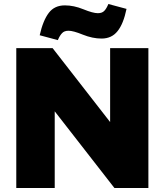

<svg xmlns="http://www.w3.org/2000/svg" viewBox="-20 -941 825 961"><path d="M269.5 -740.2Q279.3 -763.7 291 -775.4Q301.8 -787.1 323.2 -787.1Q346.7 -787.1 394.5 -767.6Q443.4 -748 488.3 -748Q539.1 -748 568.4 -785.2Q597.7 -821.3 613.3 -896.5Q583 -904.3 522.5 -920.9Q512.7 -897.5 502 -886.7Q491.2 -875 469.7 -875Q445.3 -875 397.5 -894.5Q349.6 -914.1 304.7 -914.1Q252.9 -914.1 224.6 -877Q195.3 -838.9 178.7 -764.6Q209 -756.8 269.5 -740.2ZM61.5 0Q110.4 0 253.9 0Q253.9 -95.7 253.9 -383.8Q329.1 -288.1 552.7 0Q595.7 0 722.7 0Q722.7 -174.8 722.7 -700.2Q674.8 -700.2 531.2 -700.2Q531.2 -607.4 531.2 -330.1Q459 -422.9 243.2 -700.2Q197.3 -700.2 61.5 -700.2Q61.5 -656.2 61.5 -525.4Q61.5 -393.6 61.5 0Z"/></svg>

Font: Big-Shock
Style: Black
Weight: 400